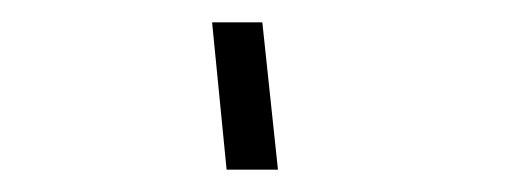

<svg xmlns="http://www.w3.org/2000/svg" viewBox="-20 -353 457 172"><path d="M170 -333 183 -201H229L215 -333Z"/></svg>

Font: Genos Medium
Style: Italic
Weight: 500
Italic angle: -8°
Designer: Robert E. Leuschke
Foundry: Robert E. Leuschke
Version: Version 1.010